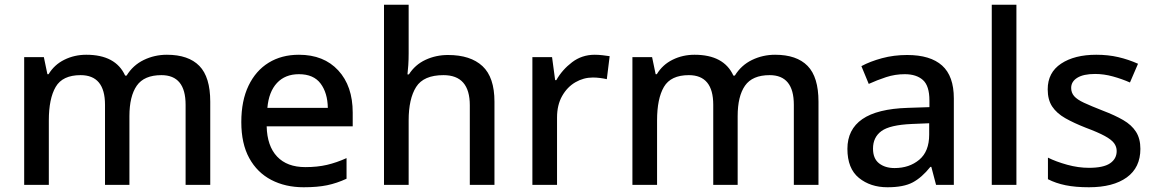

<svg xmlns="http://www.w3.org/2000/svg" viewBox="-20 -780 4875 810"><path d="M684 -549Q775 -549 821 -502Q867 -455 867 -351V0H763V-338Q763 -463 661 -463Q588 -463 557 -418.5Q526 -374 526 -290V0H423V-338Q423 -463 320 -463Q244 -463 215 -413.5Q186 -364 186 -272V0H82V-539H165L180 -467H185Q209 -507 251.5 -528Q294 -549 344 -549Q468 -549 508 -461H514Q541 -505 586.5 -527Q632 -549 684 -549Z M1241 -549Q1346 -549 1407 -483Q1468 -417 1468 -305V-247H1105Q1107 -164 1149 -119.5Q1191 -75 1268 -75Q1319 -75 1359.5 -84.5Q1400 -94 1442 -113V-26Q1401 -7 1360 1.5Q1319 10 1261 10Q1184 10 1124.5 -21Q1065 -52 1031.5 -113Q998 -174 998 -265Q998 -355 1028.5 -418.5Q1059 -482 1113.5 -515.5Q1168 -549 1241 -549ZM1241 -467Q1183 -467 1148.5 -430Q1114 -393 1108 -325H1363Q1362 -388 1332.5 -427.5Q1303 -467 1241 -467Z M1704 -555Q1704 -529 1702.5 -505.5Q1701 -482 1699 -466H1705Q1731 -507 1775 -527.5Q1819 -548 1870 -548Q1965 -548 2015.5 -501Q2066 -454 2066 -351V0H1962V-336Q1962 -463 1851 -463Q1767 -463 1735.5 -413Q1704 -363 1704 -272V0H1600V-760H1704Z M2489 -549Q2505 -549 2522 -547Q2539 -545 2552 -543L2540 -446Q2527 -449 2511.5 -451Q2496 -453 2481 -453Q2442 -453 2407.5 -433Q2373 -413 2351.5 -375Q2330 -337 2330 -284V0H2226V-539H2309L2322 -442H2327Q2352 -486 2393.5 -517.5Q2435 -549 2489 -549Z M3250 -549Q3341 -549 3387 -502Q3433 -455 3433 -351V0H3329V-338Q3329 -463 3227 -463Q3154 -463 3123 -418.5Q3092 -374 3092 -290V0H2989V-338Q2989 -463 2886 -463Q2810 -463 2781 -413.5Q2752 -364 2752 -272V0H2648V-539H2731L2746 -467H2751Q2775 -507 2817.5 -528Q2860 -549 2910 -549Q3034 -549 3074 -461H3080Q3107 -505 3152.5 -527Q3198 -549 3250 -549Z M3807 -548Q3905 -548 3954.5 -503.5Q4004 -459 4004 -365V0H3929L3909 -76H3905Q3869 -31 3830.5 -10.5Q3792 10 3724 10Q3652 10 3603.5 -29.5Q3555 -69 3555 -152Q3555 -234 3618 -277.5Q3681 -321 3810 -325L3901 -328V-356Q3901 -418 3873.5 -442.5Q3846 -467 3797 -467Q3756 -467 3718 -454.5Q3680 -442 3645 -426L3614 -501Q3651 -521 3701 -534.5Q3751 -548 3807 -548ZM3827 -257Q3734 -253 3698.5 -227Q3663 -201 3663 -153Q3663 -111 3688.5 -91Q3714 -71 3754 -71Q3816 -71 3858 -106Q3900 -141 3900 -212V-260Z M4268 0H4164V-760H4268Z M4791 -152Q4791 -73 4733.5 -31.5Q4676 10 4574 10Q4517 10 4475.5 1.5Q4434 -7 4401 -24V-115Q4435 -98 4482 -85Q4529 -72 4574 -72Q4635 -72 4663 -91Q4691 -110 4691 -143Q4691 -161 4680 -176Q4669 -191 4640.5 -206.5Q4612 -222 4561 -241Q4510 -261 4474 -281.5Q4438 -302 4419 -330.5Q4400 -359 4400 -403Q4400 -474 4456.5 -511.5Q4513 -549 4605 -549Q4655 -549 4698 -539Q4741 -529 4781 -511L4747 -432Q4713 -447 4675 -457.5Q4637 -468 4600 -468Q4551 -468 4525 -452Q4499 -436 4499 -409Q4499 -389 4511.5 -374.5Q4524 -360 4553 -346.5Q4582 -333 4633 -313Q4683 -294 4718.5 -273.5Q4754 -253 4772.5 -224Q4791 -195 4791 -152Z"/></svg>

Font: Noto Sans Syriac Medium
Style: Regular
Weight: 500
Designer: Patrick Giasson and the Monotype Design Team
Foundry: Monotype Imaging Inc.
Version: Version 3.000; ttfautohint (v1.8.4.7-5d5b)